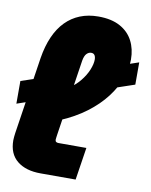

<svg xmlns="http://www.w3.org/2000/svg" viewBox="-92 -805 682 867"><g transform="rotate(10 249.0 -371.5)"><path d="M-8 -291V-395L123 -439V-336ZM344 -414V-516L506 -571V-469ZM154 0Q86 0 46.5 -32Q7 -64 7 -126Q7 -134 8 -142Q9 -150 10 -159L64 -513Q73 -569 92 -612Q111 -655 139.5 -684Q168 -713 205.5 -728Q243 -743 289 -743Q349 -743 388.5 -721.5Q428 -700 447.5 -662.5Q467 -625 467 -577Q467 -535 450.5 -490Q434 -445 400.5 -401Q367 -357 316 -318.5Q265 -280 196 -251L211 -403Q241 -421 262.5 -447.5Q284 -474 295 -501Q306 -528 306 -548Q306 -561 301 -568.5Q296 -576 285 -576Q274 -576 264.5 -566.5Q255 -557 251 -534L198 -186Q197 -177 196 -171.5Q195 -166 195 -162Q195 -155 199 -152Q203 -149 210 -149H338L315 0Z"/></g></svg>

Font: MuseoModerno Thin Black
Style: Italic
Weight: 900
Italic angle: -9°
Version: Version 1.003